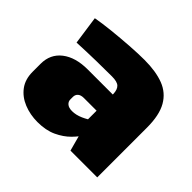

<svg xmlns="http://www.w3.org/2000/svg" viewBox="-129 -674 847 847"><g transform="rotate(45 295.0 -250.0)"><path d="M333 -514Q404 -514 452.5 -495.5Q501 -477 526.5 -432.5Q552 -388 552 -310V0H385L356 -107L342 -127V-311Q341 -337 328.5 -349Q316 -361 283 -361Q244 -361 187.5 -360Q131 -359 67 -356L48 -489Q86 -496 138.5 -501.5Q191 -507 243 -510.5Q295 -514 333 -514ZM471 -307 470 -206H263Q244 -206 234.5 -197.5Q225 -189 225 -175V-159Q225 -146 235.5 -137Q246 -128 267 -128Q291 -128 317 -139.5Q343 -151 367 -169Q391 -187 408 -206V-142Q401 -125 386 -99Q371 -73 345.5 -47Q320 -21 282.5 -3.5Q245 14 193 14Q147 14 107.5 -2Q68 -18 44.5 -49.5Q21 -81 21 -128V-178Q21 -238 65.5 -272.5Q110 -307 186 -307Z"/></g></svg>

Font: Exo 2 Black
Style: Regular
Weight: 900
Designer: Natanael Gama
Foundry: Natanael Gama
Version: Version 2.010